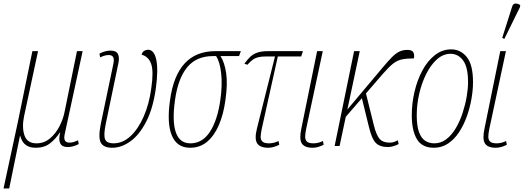

<svg xmlns="http://www.w3.org/2000/svg" viewBox="-62 -825 2960 1085"><path d="M-42 240 39 -136 121 -536H153L74 -168Q61 -104 76.5 -59.5Q92 -15 144 -15Q187 -15 220 -42.5Q253 -70 274.5 -112Q296 -154 304 -198L373 -536H405L303 -64Q294 -19 331 -19Q340 -19 350.5 -21.5Q361 -24 379 -32L383 -11Q351 6 320 6Q258 6 278 -76H276Q252 -39 220 -14.5Q188 10 141 10Q109 10 90.5 -1.5Q72 -13 63.5 -29Q55 -45 52 -58H51L-10 240Z M572 10Q523 10 507.5 -19Q492 -48 508 -127L579 -466Q584 -492 577 -503Q570 -514 552 -514Q543 -514 532.5 -511.5Q522 -509 504 -501L500 -522Q532 -539 563 -539Q595 -539 604.5 -519.5Q614 -500 607 -468L536 -127Q522 -60 532 -37.5Q542 -15 579 -15Q632 -15 675.5 -55.5Q719 -96 750 -166.5Q781 -237 793 -327Q807 -423 792 -464.5Q777 -506 738 -516Q743 -533 754.5 -538.5Q766 -544 774 -544Q809 -544 821 -488Q833 -432 819 -328Q803 -212 764 -137Q725 -62 674.5 -26Q624 10 572 10Z M1012 10Q938 10 909 -59.5Q880 -129 899 -260Q937 -536 1155 -536H1299L1289 -508H1184Q1207 -473 1216 -412Q1225 -351 1212 -260Q1201 -179 1175 -118.5Q1149 -58 1108.5 -24Q1068 10 1012 10ZM1014 -15Q1082 -15 1124.5 -80.5Q1167 -146 1183 -259Q1195 -342 1188 -409Q1181 -476 1159 -508H1141Q1048 -508 996 -445Q944 -382 927 -260Q910 -140 931.5 -77.5Q953 -15 1014 -15Z M1454 10Q1408 10 1391.5 -14.5Q1375 -39 1390 -99L1492 -506H1442Q1414 -506 1396.5 -501.5Q1379 -497 1365.5 -487Q1352 -477 1336 -459L1319 -465Q1335 -487 1350.5 -502.5Q1366 -518 1390 -527Q1414 -536 1454 -536H1650L1640 -506H1508L1417 -96Q1412 -72 1411 -54Q1410 -36 1420.5 -25.5Q1431 -15 1459 -15Q1468 -15 1481.5 -17.5Q1495 -20 1512 -28L1516 -7Q1503 0 1486.5 5Q1470 10 1454 10Z M1705 10Q1659 10 1643.5 -14.5Q1628 -39 1641 -99L1730 -536H1762L1668 -96Q1663 -72 1662.5 -54Q1662 -36 1672 -25.5Q1682 -15 1710 -15Q1719 -15 1732.5 -17.5Q1746 -20 1763 -28L1767 -7Q1754 0 1737.5 5Q1721 10 1705 10Z M1829 0 1939 -536H1971L1901 -206L2101 -444Q2132 -481 2153.5 -502.5Q2175 -524 2195 -533.5Q2215 -543 2240 -543Q2267 -543 2274 -529Q2281 -515 2277 -495Q2235 -495 2208 -489Q2181 -483 2157.5 -464Q2134 -445 2101 -407L2006 -297L2050 -120Q2064 -62 2083 -40.5Q2102 -19 2139 -19Q2153 -19 2162.5 -22Q2172 -25 2186 -32L2191 -11Q2176 -3 2159.5 1.5Q2143 6 2131 6Q2085 6 2062 -17Q2039 -40 2023 -107L1983 -270L1892 -165L1857 0Z M2390 10Q2323 10 2294 -38.5Q2265 -87 2265 -174Q2265 -241 2280.5 -307Q2296 -373 2325 -427Q2354 -481 2395.5 -513.5Q2437 -546 2488 -546Q2541 -546 2576 -502.5Q2611 -459 2611 -361Q2611 -316 2602 -265Q2593 -214 2575.5 -165.5Q2558 -117 2531.5 -77Q2505 -37 2469.5 -13.5Q2434 10 2390 10ZM2392 -15Q2430 -15 2460.5 -38.5Q2491 -62 2514 -101Q2537 -140 2552 -186Q2567 -232 2575 -277.5Q2583 -323 2583 -360Q2583 -446 2555 -483.5Q2527 -521 2484 -521Q2442 -521 2407 -489.5Q2372 -458 2346.5 -407Q2321 -356 2307 -295Q2293 -234 2293 -174Q2293 -113 2306 -78Q2319 -43 2341.5 -29Q2364 -15 2392 -15Z M2740 10Q2694 10 2678.5 -14.5Q2663 -39 2676 -99L2765 -536H2797L2703 -96Q2698 -72 2697.5 -54Q2697 -36 2707 -25.5Q2717 -15 2745 -15Q2754 -15 2767.5 -17.5Q2781 -20 2798 -28L2802 -7Q2789 0 2772.5 5Q2756 10 2740 10ZM2788 -605 2776 -611 2832 -787Q2837 -805 2851.5 -805Q2866 -805 2878 -796L2876 -784Z"/></svg>

Font: Noto Serif ExtraCondensed Thin
Style: Italic
Weight: 100
Width: 2
Italic angle: -12°
Designer: Monotype Design Team
Foundry: Monotype Imaging Inc.
Version: Version 2.013